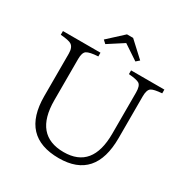

<svg xmlns="http://www.w3.org/2000/svg" viewBox="-203 -1067 1199 1244"><g transform="rotate(30 396.0 -445.0)"><path d="M20 -713.9H300.8V-686Q238.3 -682.6 215.8 -668Q195.8 -653.8 195.8 -606V-297.9Q195.8 -36.6 415.5 -36.6Q629.4 -36.6 629.4 -297.9V-606Q629.4 -654.8 609.4 -668.9Q591.3 -681.2 529.8 -686V-713.9H778.8V-686Q717.8 -681.2 700.2 -668.9Q679.2 -655.3 679.2 -606V-293.9Q679.2 13.2 407.7 13.2Q126 13.2 126 -288.1V-606Q126 -652.8 101.1 -668.9Q83 -681.2 20 -686ZM390.1 -902.8H436L548.8 -798.8L524.9 -777.8L414.1 -851.6L299.8 -777.8L276.9 -798.8Z"/></g></svg>

Font: I.MingCP
Style: Regular
Weight: 400
Designer: I.Font Project
Version: Version 8.000; Sep 06, 2022